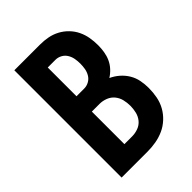

<svg xmlns="http://www.w3.org/2000/svg" viewBox="-215 -832 930 930"><g transform="rotate(-45 250.0 -367.5)"><path d="M235 0H58V-735H235Q262 -735 288 -730Q314 -725 337.5 -712.5Q361 -700 380 -680.5Q399 -661 410.5 -637Q422 -613 426.5 -587Q431 -561 431 -534Q431 -512 427.5 -490Q424 -468 415 -448Q406 -428 391 -411.5Q376 -395 357 -383Q381 -372 401 -354.5Q421 -337 434.5 -314.5Q448 -292 453 -266Q458 -240 458 -214Q458 -184 452.5 -155Q447 -126 433 -100.5Q419 -75 397 -54.5Q375 -34 348.5 -22Q322 -10 293 -5Q264 0 235 0ZM182 -433H235Q252 -433 267.5 -441.5Q283 -450 292 -465Q301 -480 304 -497Q307 -514 307 -532Q307 -549 304 -566Q301 -583 292 -598Q283 -613 267.5 -621.5Q252 -630 235 -630H182ZM182 -105H235Q256 -105 276.5 -112.5Q297 -120 310.5 -136.5Q324 -153 329 -174Q334 -195 334 -216Q334 -237 329 -258Q324 -279 310.5 -295.5Q297 -312 276.5 -320Q256 -328 235 -328H182Z"/></g></svg>

Font: Iosevka Term Curly Extrabold
Style: Regular
Weight: 800
Designer: Belleve Invis
Foundry: Belleve Invis
Version: Version 32.3.0